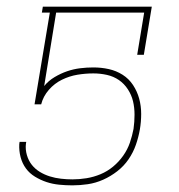

<svg xmlns="http://www.w3.org/2000/svg" viewBox="-20 -550 540 578"><path d="M198 8Q178 8 158 6Q138 4 120 -2Q102 -8 85.5 -18Q69 -28 58 -43Q47 -58 42 -77Q37 -96 38 -116L39 -123H59L58 -117Q56 -100 61 -83Q66 -66 76 -53.5Q86 -41 100 -32.5Q114 -24 130 -19Q146 -14 163.5 -12Q181 -10 198 -10Q219 -10 240.5 -13.5Q262 -17 282.5 -25.5Q303 -34 320.5 -48.5Q338 -63 351 -81.5Q364 -100 371 -120.5Q378 -141 382 -162Q385 -183 385 -204.5Q385 -226 380.5 -245Q376 -264 365 -281Q354 -298 338 -309Q322 -320 302 -324.5Q282 -329 261 -329Q237 -329 213 -325Q189 -321 166.5 -310Q144 -299 127 -279.5Q110 -260 104 -236H84L130 -512H106L109 -530H437L413 -385H393L414 -512H149L113 -291Q126 -307 144.5 -318Q163 -329 182 -335.5Q201 -342 221 -344.5Q241 -347 261 -347Q285 -347 307.5 -342Q330 -337 349 -325Q368 -313 380.5 -294Q393 -275 399 -253Q405 -231 405 -207Q405 -183 401 -160Q397 -137 389 -114Q381 -91 367 -70.5Q353 -50 333 -34.5Q313 -19 290.5 -9Q268 1 244.5 4.5Q221 8 198 8Z"/></svg>

Font: Iosevka Slab Thin
Style: Italic
Weight: 100
Italic angle: -9°
Monospace: yes
Designer: Belleve Invis
Foundry: Belleve Invis
Version: Version 11.1.1; ttfautohint (v1.8.3)